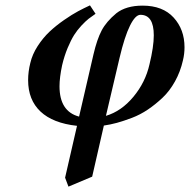

<svg xmlns="http://www.w3.org/2000/svg" viewBox="-20 -466 715 723"><path d="M543 -224.1Q559.1 -290 559.1 -333Q559.1 -410.2 508.8 -410.2Q489.7 -410.2 469.5 -369.4Q449.2 -328.6 430.2 -248L378.9 -29.8Q437 -46.9 482.4 -101.6Q527.8 -156.2 543 -224.1ZM237.8 236.8 225.1 203.1 270 7.8Q179.2 -2 132.6 -45.9Q85.9 -89.8 85.9 -164.1Q85.9 -196.3 94.2 -229Q101.6 -261.2 121.8 -292.5Q142.1 -323.7 166.5 -346.7Q190.9 -369.6 221.2 -390.6Q251.5 -411.6 274.4 -423.8Q297.4 -436 318.8 -445.8L339.8 -414.1Q324.7 -403.8 313.7 -395.3Q302.7 -386.7 286.9 -369.9Q271 -353 259 -334Q247.1 -314.9 234.6 -285.2Q222.2 -255.4 213.9 -220.2Q204.1 -173.8 204.1 -141.1Q204.1 -46.4 277.8 -26.9L332 -261.2Q345.2 -317.9 362.8 -351.3Q380.4 -384.8 418 -416Q454.6 -444.8 517.1 -444.8Q592.8 -444.8 633.8 -399.9Q674.8 -355 674.8 -288.1Q674.8 -262.7 668.9 -238.8Q659.2 -195.8 638.9 -159.4Q618.7 -123 592 -97.9Q565.4 -72.8 536.9 -53.5Q508.3 -34.2 476.8 -22.2Q445.3 -10.3 420.2 -3.4Q395 3.4 371.1 6.8L327.1 199.2Z"/></svg>

Font: Linux Libertine G
Style: Semibold Italic
Weight: 600
Italic angle: -11.5°
Designer: Philipp H. Poll
Foundry: Philipp H. Poll
Version: Version 5.1.1